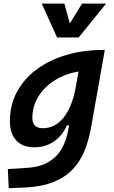

<svg xmlns="http://www.w3.org/2000/svg" viewBox="-20 -796 626 1051"><path d="M27.8 234.4 22.9 129.4 125.5 123Q203.1 118.2 250 88.1Q296.9 58.1 320.8 12.7Q344.7 -32.7 353 -82.5L357.9 -109.9H346.7Q320.3 -52.2 274.4 -21Q228.5 10.3 168 10.3Q104 10.3 69.1 -27.1Q34.2 -64.5 34.2 -132.3Q34.2 -221.2 72.8 -293Q111.3 -364.7 180.4 -416Q249.5 -467.3 342.5 -494.9Q435.5 -522.5 544.4 -522.5H553.7L478.5 -98.1Q466.3 -29.3 442.9 28.8Q419.4 86.9 378.2 130.6Q336.9 174.3 272.9 200.2Q209 226.1 115.7 230.5ZM409.7 -404.3Q337.4 -392.6 280.3 -356.7Q223.1 -320.8 190.2 -267.8Q157.2 -214.8 157.2 -150.4Q157.2 -94.2 214.4 -94.2Q280.3 -94.2 326.7 -150.4Q373 -206.5 393.6 -313ZM292.5 -590.8 208.5 -776.4H332.5L362.3 -667.5L429.2 -776.4H561L410.6 -590.8Z"/></svg>

Font: Cascadia Code PL SemiBold
Style: Italic
Weight: 600
Italic angle: -10°
Monospace: yes
Designer: Aaron Bell
Foundry: Saja Typeworks
Version: Version 2404.023; ttfautohint (v1.8.4)